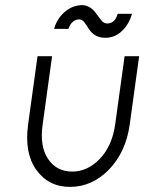

<svg xmlns="http://www.w3.org/2000/svg" viewBox="-20 -720 565 752"><path d="M127 -500 90 -232Q75 -121 122 -55Q170 12 254 12Q340 12 406 -55Q473 -124 488 -232L525 -500H468L431 -232Q419 -148 371 -98Q323 -48 263 -48Q201 -48 168 -98Q135 -147 147 -232L184 -500ZM392 -572Q430 -572 457 -598Q485 -624 497 -666H441Q430 -628 400 -628Q387 -628 378 -639Q374 -644 369 -650.5Q364 -657 359 -664Q335 -700 299 -700Q261 -698 232 -672Q202 -645 192 -607H248Q261 -644 291 -644Q302 -644 310 -633Q314 -628 318.5 -621.5Q323 -615 327 -608Q350 -572 392 -572Z"/></svg>

Font: Unageo
Style: Light-Italic
Weight: 300
Designer: Richard Sepsi
Foundry: Richard Sepsi
Version: Version 2.000